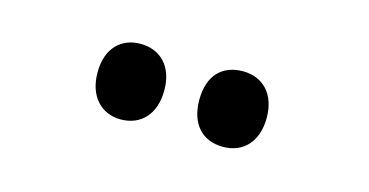

<svg xmlns="http://www.w3.org/2000/svg" viewBox="-31 -890 571 297"><g transform="rotate(15 254.0 -741.5)"><path d="M115 -742C115 -703 138 -681 168 -681C200 -681 222 -703 222 -742C222 -780 200 -802 168 -802C138 -802 115 -782 115 -742ZM278 -742C278 -703 299 -681 332 -681C364 -681 386 -703 386 -742C386 -780 364 -802 332 -802C300 -802 278 -782 278 -742Z"/></g></svg>

Font: Noto Sans Malayalam UI ExtraCondensed SemiBold
Style: Regular
Weight: 600
Width: 2
Designer: Jelle Bosma - Monotype Design Team
Foundry: Monotype Imaging Inc.
Version: Version 2.104